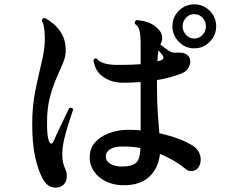

<svg xmlns="http://www.w3.org/2000/svg" viewBox="-20 -845 1040 882"><path d="M549 6Q502 6 466.5 -11.5Q431 -29 411.5 -58Q392 -87 392 -121Q392 -162 415 -189Q438 -216 474 -230.5Q510 -245 548 -248Q566 -249 586 -248.5Q606 -248 626 -246V-468Q583 -465 542 -465Q495 -465 456 -490.5Q417 -516 409 -569Q416 -581 427 -574Q433 -564 452 -556.5Q471 -549 506 -547H536Q584 -547 626 -550V-647Q626 -681 621 -703Q616 -725 600 -735Q599 -737 599 -740Q599 -749 608 -753Q646 -749 667.5 -739.5Q689 -730 708 -710Q725 -694 725 -671Q725 -656 717 -640Q733 -627 751 -615Q769 -603 779 -603Q803 -604 815.5 -602.5Q828 -601 838 -594Q854 -584 854 -562Q854 -546 843.5 -530Q833 -514 810 -506Q757 -486 701 -477V-459Q701 -377 705 -322.5Q709 -268 712 -233Q757 -223 797 -208.5Q837 -194 865 -176Q882 -166 892 -149Q902 -132 902 -112Q902 -97 897 -86Q885 -59 858 -59Q844 -59 835 -67Q780 -112 715 -138Q707 -71 665 -32.5Q623 6 549 6ZM257 13Q248 17 236 17Q199 17 177 -22Q155 -63 141.5 -123.5Q128 -184 128 -275Q128 -359 142.5 -429.5Q157 -500 171.5 -560Q186 -620 186 -669Q186 -689 183 -713.5Q180 -738 172 -749Q174 -764 187 -762Q206 -752 228 -733.5Q250 -715 266 -685.5Q282 -656 282 -612Q282 -585 269 -554.5Q256 -524 239 -485.5Q222 -447 209 -397Q196 -347 196 -280Q196 -249 198 -229.5Q200 -210 204 -199Q210 -185 216 -185Q221 -185 227 -198Q243 -235 264 -278Q285 -321 298 -349Q300 -350 304 -350Q314 -350 316 -342Q309 -320 297 -284Q285 -248 275.5 -208.5Q266 -169 266 -134Q266 -98 280 -68Q287 -53 287 -37Q287 0 257 13ZM872 -623Q831 -623 801.5 -653Q772 -683 772 -724Q772 -766 801.5 -795.5Q831 -825 872 -825Q914 -825 943.5 -795.5Q973 -766 973 -724Q973 -683 943.5 -653Q914 -623 872 -623ZM542 -80Q583 -80 603.5 -96Q624 -112 625 -165Q605 -169 584 -170.5Q563 -172 540 -172Q506 -172 486 -159.5Q466 -147 466 -127Q466 -105 486.5 -92.5Q507 -80 542 -80ZM872 -668Q895 -668 910.5 -685Q926 -702 926 -724Q926 -747 910.5 -763.5Q895 -780 872 -780Q850 -780 834.5 -763.5Q819 -747 819 -724Q819 -702 834.5 -685Q850 -668 872 -668ZM703 -563Q708 -565 712 -566Q716 -567 720 -568Q731 -572 731 -580Q731 -586 727 -591L708 -614Q706 -604 705 -592Q704 -580 703 -563Z"/></svg>

Font: Zen Antique
Style: Regular
Weight: 400
Designer: Yoshimichi Ohira
Foundry: Positype
Version: Version 1.001